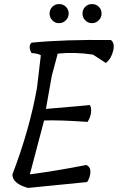

<svg xmlns="http://www.w3.org/2000/svg" viewBox="-20 -925 580 945"><path d="M237.5 -891.5Q251 -905 271 -905Q291 -905 304.5 -891.5Q318 -878 318 -858.5Q318 -839 304 -825Q290 -811 270.5 -811Q251 -811 237.5 -825Q224 -839 224 -858.5Q224 -878 237.5 -891.5ZM399.5 -891.5Q413 -905 433 -905Q453 -905 466.5 -891.5Q480 -878 480 -858.5Q480 -839 466 -825Q452 -811 432.5 -811Q413 -811 399.5 -825Q386 -839 386 -858.5Q386 -878 399.5 -891.5ZM206 -389Q410 -406 422 -408Q431 -395 428 -371Q425 -347 411 -325Q267 -335 197 -332L127 -67Q252 -83 405 -113Q426 -103 425 -78Q424 -53 409 -29L118 0Q42 -21 41 -66Q126 -289 162 -492L181 -653Q167 -662 135 -664Q117 -697 135 -715Q297 -731 526 -728Q546 -713 537 -675Q528 -637 501 -615L438 -656Q348 -670 264 -661L235 -552Z"/></svg>

Font: Tillana
Style: Regular
Weight: 400
Designer: Lipi Raval (Devanagari, Latin), Jonny Pinhorn (Latin)
Foundry: Indian Type Foundry
Version: Version 2.002;PS 1.0;hotconv 1.0.79;makeotf.lib2.5.61930; tt